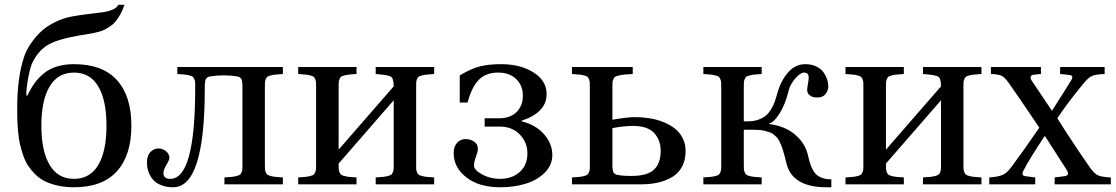

<svg xmlns="http://www.w3.org/2000/svg" viewBox="-20 -770 4660 802"><path d="M51.8 -317.9Q51.8 -447.3 81.1 -534.2Q85.9 -548.3 94.2 -564.5Q102.5 -580.6 119.4 -602.8Q136.2 -625 157.5 -643.6Q178.7 -662.1 211.2 -678.2Q243.7 -694.3 280.8 -701.2Q309.1 -706.5 349.1 -711.4Q389.2 -716.3 409.9 -719Q430.7 -721.7 449.5 -729.5Q468.3 -737.3 474.1 -750H500Q492.7 -728.5 483.2 -711.2Q473.6 -693.8 464.1 -681.9Q454.6 -669.9 440.9 -660.6Q427.2 -651.4 417.2 -646.2Q407.2 -641.1 390.6 -636.7Q374 -632.3 364.7 -630.6Q355.5 -628.9 337.6 -626.2Q319.8 -623.5 312 -622.1Q219.7 -606 179.9 -582.3Q140.1 -558.6 116.2 -509.8Q106.9 -492.7 98.4 -447.5Q89.8 -402.3 89.8 -372.1L94.2 -370.1Q107.9 -399.4 123.5 -421.4Q139.2 -443.4 162.1 -462.6Q185.1 -481.9 217 -491.9Q249 -502 289.1 -502Q408.2 -502 468.5 -435.3Q528.8 -368.7 528.8 -245.1Q528.8 -121.6 468.5 -54.7Q408.2 12.2 289.1 12.2Q252.4 12.2 221.9 5.4Q191.4 -1.5 168.7 -12.5Q146 -23.4 127.9 -41.3Q109.9 -59.1 97.9 -77.1Q85.9 -95.2 77.1 -120.4Q68.4 -145.5 63.5 -167.2Q58.6 -189 55.9 -217.5Q53.2 -246.1 52.5 -267.8Q51.8 -289.6 51.8 -317.9ZM187.3 -408.9Q152.8 -351.1 152.8 -245.1Q152.8 -139.2 187.3 -81.1Q221.7 -22.9 289.1 -22.9Q356.4 -22.9 390.6 -81.1Q424.8 -139.2 424.8 -245.1Q424.8 -351.1 390.6 -408.9Q356.4 -466.8 289.1 -466.8Q221.7 -466.8 187.3 -408.9Z M593.8 -90.8Q593.8 -120.1 608.4 -135Q623 -149.9 641.6 -149.9Q659.7 -149.9 673.6 -138.2Q687.5 -126.5 687.5 -110.8Q687.5 -101.6 675 -81.1Q662.6 -60.5 662.6 -46.9Q662.6 -22.9 691.4 -22.9Q795.4 -22.9 795.4 -402.8Q795.4 -417.5 795.2 -424.6Q794.9 -431.6 791.7 -439.2Q788.6 -446.8 785.2 -449.5Q781.7 -452.1 771.7 -454.8Q761.7 -457.5 751.5 -458.5Q741.2 -459.5 720.7 -460.9V-490.2H1161.6V-460.9Q1141.1 -459.5 1130.9 -458.5Q1120.6 -457.5 1110.6 -454.8Q1100.6 -452.1 1096.9 -449.5Q1093.3 -446.8 1090.1 -439.5Q1086.9 -432.1 1086.7 -424.8Q1086.4 -417.5 1086.4 -402.8V-86.9Q1086.4 -72.3 1086.7 -64.9Q1086.9 -57.6 1090.1 -50.3Q1093.3 -43 1096.9 -40.3Q1100.6 -37.6 1110.6 -34.9Q1120.6 -32.2 1130.9 -31.2Q1141.1 -30.3 1161.6 -28.8V0H917.5V-28.8Q938 -30.3 948.2 -31.2Q958.5 -32.2 968.5 -34.9Q978.5 -37.6 982.2 -40.3Q985.8 -43 989 -50.3Q992.2 -57.6 992.4 -64.9Q992.7 -72.3 992.7 -86.9V-399.9Q992.7 -411.6 992.7 -416.7Q992.7 -421.9 991.2 -429.4Q989.7 -437 988.8 -439.2Q987.8 -441.4 983.2 -445.3Q978.5 -449.2 974.6 -450Q970.7 -450.7 960.9 -452.1Q951.2 -453.6 942.6 -454.1Q934.1 -454.6 917.5 -455.1H910.6Q894 -454.6 885.5 -454.1Q877 -453.6 867.2 -452.1Q857.4 -450.7 853.5 -450Q849.6 -449.2 845 -445.3Q840.3 -441.4 839.4 -439.2Q838.4 -437 836.9 -429.4Q835.4 -421.9 835.4 -416.7Q835.4 -411.6 835.4 -399.9Q835.4 12.2 703.6 12.2Q676.3 12.2 655.8 4.4Q635.3 -3.4 623.8 -14.6Q612.3 -25.9 605.2 -40.8Q598.1 -55.7 595.9 -67.6Q593.8 -79.6 593.8 -90.8Z M1225.6 0V-28.8Q1246.1 -30.3 1256.3 -31.2Q1266.6 -32.2 1276.6 -34.9Q1286.6 -37.6 1290 -40.3Q1293.5 -43 1296.6 -50.5Q1299.8 -58.1 1300 -65.2Q1300.3 -72.3 1300.3 -86.9V-402.8Q1300.3 -417.5 1300 -424.6Q1299.8 -431.6 1296.6 -439.2Q1293.5 -446.8 1290 -449.5Q1286.6 -452.1 1276.6 -454.8Q1266.6 -457.5 1256.3 -458.5Q1246.1 -459.5 1225.6 -460.9V-490.2H1469.2V-460.9Q1448.7 -459.5 1438.5 -458.5Q1428.2 -457.5 1418.2 -454.8Q1408.2 -452.1 1404.8 -449.5Q1401.4 -446.8 1398.2 -439.2Q1395 -431.6 1394.8 -424.6Q1394.5 -417.5 1394.5 -402.8V-145L1624.5 -409.2Q1624.5 -442.4 1613.3 -449.7Q1602.1 -457 1549.3 -460.9V-490.2H1793.5V-460.9Q1772.9 -459.5 1762.7 -458.5Q1752.4 -457.5 1742.4 -454.8Q1732.4 -452.1 1728.8 -449.5Q1725.1 -446.8 1721.9 -439.5Q1718.8 -432.1 1718.5 -424.8Q1718.3 -417.5 1718.3 -402.8V-86.9Q1718.3 -72.3 1718.5 -64.9Q1718.8 -57.6 1721.9 -50.3Q1725.1 -43 1728.8 -40.3Q1732.4 -37.6 1742.4 -34.9Q1752.4 -32.2 1762.7 -31.2Q1772.9 -30.3 1793.5 -28.8V0H1549.3V-28.8Q1569.8 -30.3 1580.1 -31.2Q1590.3 -32.2 1600.3 -34.9Q1610.4 -37.6 1614 -40.3Q1617.7 -43 1620.8 -50.3Q1624 -57.6 1624.3 -64.9Q1624.5 -72.3 1624.5 -86.9V-351.1L1394.5 -86.9Q1394.5 -72.3 1394.8 -65.2Q1395 -58.1 1398.2 -50.5Q1401.4 -43 1404.8 -40.3Q1408.2 -37.6 1418.2 -34.9Q1428.2 -32.2 1438.5 -31.2Q1448.7 -30.3 1469.2 -28.8V0Z M1875 -130.9Q1875 -157.7 1889.2 -173.3Q1903.3 -189 1924.3 -189Q1944.8 -189 1960.4 -178.5Q1976.1 -168 1976.1 -148.9Q1976.1 -136.7 1968 -115.2Q1960 -93.8 1960 -78.1Q1960 -59.6 1993.9 -41.3Q2027.8 -22.9 2067.4 -22.9Q2119.6 -22.9 2151.4 -52Q2183.1 -81.1 2183.1 -129.9Q2183.1 -174.8 2151.4 -208Q2119.6 -241.2 2067.4 -241.2H2004.4V-275.9H2063Q2112.3 -275.9 2138.2 -302.5Q2164.1 -329.1 2164.1 -370.1Q2164.1 -412.1 2136.5 -439.5Q2108.9 -466.8 2060.1 -466.8Q2009.3 -466.8 1979.7 -436.3Q1950.2 -405.8 1933.1 -341.8H1900.4V-455.1Q1948.7 -483.9 1985.4 -492.9Q2022 -502 2073.2 -502Q2153.8 -502 2208.5 -467.5Q2263.2 -433.1 2263.2 -377Q2263.2 -336.4 2234.9 -308.6Q2206.5 -280.8 2159.2 -266.1V-263.2Q2219.2 -248 2253.2 -208.5Q2287.1 -168.9 2287.1 -123Q2287.1 -79.6 2254.9 -48.1Q2222.7 -16.6 2174.3 -2.2Q2126 12.2 2069.3 12.2Q1981 12.2 1928 -29.1Q1875 -70.3 1875 -130.9Z M2369.1 0V-28.8Q2389.6 -30.3 2399.9 -31.2Q2410.2 -32.2 2420.2 -34.9Q2430.2 -37.6 2433.6 -40.3Q2437 -43 2440.2 -50.5Q2443.4 -58.1 2443.6 -65.2Q2443.8 -72.3 2443.8 -86.9V-402.8Q2443.8 -417.5 2443.6 -424.6Q2443.4 -431.6 2440.2 -439.2Q2437 -446.8 2433.6 -449.5Q2430.2 -452.1 2420.2 -454.8Q2410.2 -457.5 2399.9 -458.5Q2389.6 -459.5 2369.1 -460.9V-490.2H2623V-460.9Q2599.6 -459.5 2587.9 -458.5Q2576.2 -457.5 2564.7 -454.6Q2553.2 -451.7 2549.3 -449.2Q2545.4 -446.8 2542 -439.2Q2538.6 -431.6 2538.3 -424.6Q2538.1 -417.5 2538.1 -402.8V-270Q2601.6 -280.8 2631.8 -280.8Q2663.1 -280.8 2692.6 -276.1Q2722.2 -271.5 2750 -260.5Q2777.8 -249.5 2798.3 -233.6Q2818.8 -217.8 2831.3 -193.4Q2843.8 -168.9 2843.8 -139.2Q2843.8 -101.1 2828.6 -73.2Q2813.5 -45.4 2786.9 -30Q2760.3 -14.6 2728.3 -7.3Q2696.3 0 2657.7 0ZM2538.1 -89.8Q2538.1 -77.6 2538.1 -72.8Q2538.1 -67.9 2539.6 -60.3Q2541 -52.7 2541.7 -50.8Q2542.5 -48.8 2547.4 -44.7Q2552.2 -40.5 2555.9 -40Q2559.6 -39.6 2569.6 -37.8Q2579.6 -36.1 2587.9 -35.9Q2596.2 -35.6 2612.8 -35.2H2620.1Q2682.6 -35.2 2711.2 -61Q2739.7 -86.9 2739.7 -140.1Q2739.7 -185.1 2712.2 -214.6Q2684.6 -244.1 2624 -244.1Q2587.9 -244.1 2538.1 -234.9Z M2918 0V-28.8Q2938.5 -30.3 2948.7 -31.2Q2959 -32.2 2969 -34.9Q2979 -37.6 2982.4 -40.3Q2985.8 -43 2989 -50.5Q2992.2 -58.1 2992.4 -65.2Q2992.7 -72.3 2992.7 -86.9V-402.8Q2992.7 -417.5 2992.4 -424.6Q2992.2 -431.6 2989 -439.2Q2985.8 -446.8 2982.4 -449.5Q2979 -452.1 2969 -454.8Q2959 -457.5 2948.7 -458.5Q2938.5 -459.5 2918 -460.9V-490.2H3161.6V-460.9Q3141.1 -459.5 3130.9 -458.5Q3120.6 -457.5 3110.6 -454.8Q3100.6 -452.1 3097.2 -449.5Q3093.8 -446.8 3090.6 -439.2Q3087.4 -431.6 3087.2 -424.6Q3086.9 -417.5 3086.9 -402.8V-263.2H3103.5Q3127.9 -263.2 3147.5 -270Q3167 -276.9 3179.2 -287.1Q3191.4 -297.4 3201.4 -314.5Q3211.4 -331.5 3216.6 -346.2Q3221.7 -360.8 3227.5 -381.8Q3241.2 -432.1 3271.5 -467Q3301.8 -502 3343.8 -502Q3370.1 -502 3390.1 -492.2Q3410.2 -482.4 3420.4 -467.3Q3430.7 -452.1 3435.3 -437.5Q3439.9 -422.9 3439.9 -409.2Q3439.9 -393.1 3429 -377.9Q3418 -362.8 3394.5 -362.8Q3385.3 -362.8 3377 -364.5Q3368.7 -366.2 3360.1 -374Q3351.6 -381.8 3351.6 -395Q3351.6 -401.4 3354.7 -418.5Q3357.9 -435.5 3357.9 -446.8Q3357.9 -466.8 3338.9 -466.8Q3322.8 -466.8 3301.5 -441.9Q3280.3 -417 3273.9 -390.1Q3259.8 -333 3236.3 -295.9Q3212.9 -258.8 3192.9 -253.9V-252Q3258.8 -243.7 3301.3 -207.5Q3343.8 -171.4 3355 -121.1Q3367.7 -61 3389.9 -41Q3412.1 -21 3452.6 -21V12.2H3432.6Q3290.5 12.2 3265.6 -85.9Q3260.7 -105.5 3258.1 -115.5Q3255.4 -125.5 3251 -140.6Q3246.6 -155.8 3243.4 -162.8Q3240.2 -169.9 3235.1 -180.7Q3230 -191.4 3224.9 -196.3Q3219.7 -201.2 3212.2 -207.8Q3204.6 -214.4 3196.3 -217Q3188 -219.7 3177 -222.9Q3166 -226.1 3153.1 -227.1Q3140.1 -228 3124.5 -228H3086.9V-86.9Q3086.9 -72.3 3087.2 -65.2Q3087.4 -58.1 3090.6 -50.5Q3093.8 -43 3097.2 -40.3Q3100.6 -37.6 3110.6 -34.9Q3120.6 -32.2 3130.9 -31.2Q3141.1 -30.3 3161.6 -28.8V0Z M3511.7 0V-28.8Q3532.2 -30.3 3542.5 -31.2Q3552.7 -32.2 3562.7 -34.9Q3572.8 -37.6 3576.2 -40.3Q3579.6 -43 3582.8 -50.5Q3585.9 -58.1 3586.2 -65.2Q3586.4 -72.3 3586.4 -86.9V-402.8Q3586.4 -417.5 3586.2 -424.6Q3585.9 -431.6 3582.8 -439.2Q3579.6 -446.8 3576.2 -449.5Q3572.8 -452.1 3562.7 -454.8Q3552.7 -457.5 3542.5 -458.5Q3532.2 -459.5 3511.7 -460.9V-490.2H3755.4V-460.9Q3734.9 -459.5 3724.6 -458.5Q3714.4 -457.5 3704.3 -454.8Q3694.3 -452.1 3690.9 -449.5Q3687.5 -446.8 3684.3 -439.2Q3681.2 -431.6 3680.9 -424.6Q3680.7 -417.5 3680.7 -402.8V-145L3910.6 -409.2Q3910.6 -442.4 3899.4 -449.7Q3888.2 -457 3835.4 -460.9V-490.2H4079.6V-460.9Q4059.1 -459.5 4048.8 -458.5Q4038.6 -457.5 4028.6 -454.8Q4018.6 -452.1 4014.9 -449.5Q4011.2 -446.8 4008.1 -439.5Q4004.9 -432.1 4004.6 -424.8Q4004.4 -417.5 4004.4 -402.8V-86.9Q4004.4 -72.3 4004.6 -64.9Q4004.9 -57.6 4008.1 -50.3Q4011.2 -43 4014.9 -40.3Q4018.6 -37.6 4028.6 -34.9Q4038.6 -32.2 4048.8 -31.2Q4059.1 -30.3 4079.6 -28.8V0H3835.4V-28.8Q3856 -30.3 3866.2 -31.2Q3876.5 -32.2 3886.5 -34.9Q3896.5 -37.6 3900.1 -40.3Q3903.8 -43 3907 -50.3Q3910.2 -57.6 3910.4 -64.9Q3910.6 -72.3 3910.6 -86.9V-351.1L3680.7 -86.9Q3680.7 -72.3 3680.9 -65.2Q3681.2 -58.1 3684.3 -50.5Q3687.5 -43 3690.9 -40.3Q3694.3 -37.6 3704.3 -34.9Q3714.4 -32.2 3724.6 -31.2Q3734.9 -30.3 3755.4 -28.8V0Z M4112.3 0V-28.8Q4148.4 -31.2 4167.2 -39.1Q4186 -46.9 4204.1 -71.8Q4248 -129.9 4321.3 -236.8Q4226.1 -378.4 4193.4 -423.8Q4176.3 -447.8 4163.6 -453.6Q4150.9 -459.5 4119.1 -460.9V-490.2H4328.1V-460.9L4298.3 -458Q4287.6 -456.5 4285.4 -449.5Q4283.2 -442.4 4289.6 -433.1L4373.5 -308.1H4374.5Q4425.8 -387.7 4454.1 -434.1Q4466.8 -454.6 4447.3 -457L4408.2 -460.9V-490.2H4594.2V-460.9Q4557.1 -459.5 4541.7 -452.9Q4526.4 -446.3 4507.3 -422.9Q4442.9 -345.7 4396.5 -275.9Q4460 -174.8 4533.2 -69.8Q4550.8 -44.4 4567.1 -37.4Q4583.5 -30.3 4620.1 -28.8V0H4385.3V-28.8L4427.2 -34.2Q4450.7 -37.1 4434.6 -62L4345.2 -201.2H4343.3Q4277.8 -102.5 4255.4 -58.1Q4244.1 -36.6 4262.2 -34.2L4304.2 -28.8V0Z"/></svg>

Font: Heuristica
Style: Regular
Weight: 400
Version: Version 1.0.2